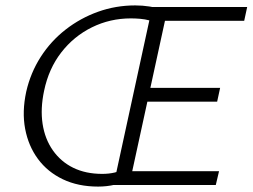

<svg xmlns="http://www.w3.org/2000/svg" viewBox="-20 -684 934 710"><path d="M343 6Q269 6 212.5 -21Q156 -48 120.5 -96Q85 -144 73 -207.5Q61 -271 77 -345Q93 -415 130.5 -473.5Q168 -532 222.5 -574.5Q277 -617 342.5 -640.5Q408 -664 480 -664Q507 -664 532.5 -660Q558 -656 581 -650L561 -597Q550 -604 533 -608.5Q516 -613 498 -614.5Q480 -616 464 -616Q387 -616 320 -583Q253 -550 206.5 -490Q160 -430 143 -348Q129 -282 137.5 -226Q146 -170 175.5 -128Q205 -86 251 -63.5Q297 -41 358 -41Q383 -41 404 -46Q425 -51 447 -64L463 -21Q435 -8 405 -1Q375 6 343 6ZM486 -308 496 -359H794L783 -308ZM400 0 543 -658H894L883 -607H590L469 -51H790L778 0Z"/></svg>

Font: Ysabeau Office Light
Style: Italic
Weight: 300
Italic angle: -12°
Designer: Christian Thalmann (Catharsis Fonts)
Version: Version 2.001;gftools[0.9.30]; featfreeze: tnum,lnum,ss02